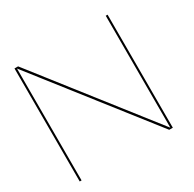

<svg xmlns="http://www.w3.org/2000/svg" viewBox="-149 -834 1005 993"><g transform="rotate(-30 354.0 -337.5)"><path d="M54.5 0V-675H76L599.5 -6.5V-675H610.5V0H589L65.5 -668V0Z"/></g></svg>

Font: Anybody ExtraExpanded Thin
Style: Regular
Weight: 100
Width: 8
Designer: Tyler Finck
Foundry: Etcetera Type Company
Version: Version 1.010; ttfautohint (v1.8.3) -l 8 -r 50 -G 200 -x 14 